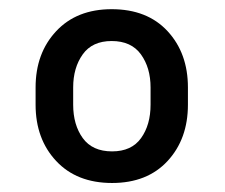

<svg xmlns="http://www.w3.org/2000/svg" viewBox="-20 -741 497 424"><path d="M58.6 -509.8V-547.9Q58.6 -623.5 104 -672.1Q149.4 -720.7 226.6 -720.7Q305.2 -720.7 350.1 -672.1Q395 -623.5 395 -547.9V-509.8Q395 -434.1 350.1 -385.5Q305.2 -336.9 227.5 -336.9Q149.4 -336.9 104 -385.5Q58.6 -434.1 58.6 -509.8ZM141.6 -547.9V-509.8Q141.6 -465.3 162.8 -436Q184.1 -406.7 227.5 -406.7Q270.5 -406.7 291.5 -436Q312.5 -465.3 312.5 -509.8V-547.9Q312.5 -591.3 291.3 -620.8Q270 -650.4 226.6 -650.4Q183.6 -650.4 162.6 -620.8Q141.6 -591.3 141.6 -547.9Z"/></svg>

Font: Vazirmatn RD FD SemiBold
Style: Regular
Weight: 600
Designer: Saber Rastikerdar
Foundry: Saber Rastikerdar
Version: Version 33.003